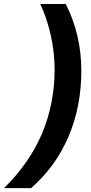

<svg xmlns="http://www.w3.org/2000/svg" viewBox="-108 -745 461 972"><path d="M-87.9 207.5Q168.5 -43 168.5 -395Q168.5 -478 148.9 -566.4Q129.4 -654.8 95.7 -724.6H225.1Q303.7 -568.4 303.7 -387.2Q303.7 -204.1 238.3 -52.2Q172.9 99.6 49.3 207.5Z"/></svg>

Font: Arimo
Style: Italic
Weight: 400
Italic angle: -12°
Designer: Steve Matteson
Foundry: Monotype Imaging Inc.
Version: Version 1.33